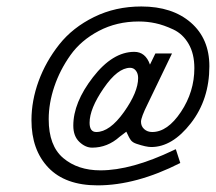

<svg xmlns="http://www.w3.org/2000/svg" viewBox="-20 -553 660 587"><path d="M517.6 -96.7 531.2 -54.7Q396.5 13.7 278.3 13.7Q179.7 13.7 127.9 -40.5Q76.2 -94.7 76.2 -185.5Q76.2 -245.1 98.1 -305.2Q120.1 -365.2 161.1 -417Q202.1 -468.8 267.6 -501Q333 -533.2 412.1 -533.2Q506.8 -533.2 563.5 -483.9Q620.1 -434.6 620.1 -350.6Q620.1 -249 563.5 -176.3Q506.8 -103.5 442.4 -103.5Q426.8 -103.5 397.5 -113.3Q385.7 -117.2 380.4 -124Q375 -130.9 366.2 -150.4L345.7 -134.8Q308.6 -101.6 261.7 -101.6Q241.2 -101.6 222.7 -119.1Q204.1 -136.7 204.1 -168.9Q204.1 -239.3 264.2 -316.9Q324.2 -394.5 390.6 -394.5Q424.8 -394.5 438.5 -355.5L455.1 -389.6H505.9L431.6 -235.4Q411.1 -194.3 411.1 -180.7Q411.1 -167 420.9 -158.2Q430.7 -149.4 445.3 -149.4Q492.2 -149.4 533.2 -210.9Q574.2 -272.5 574.2 -344.7Q574.2 -388.7 556.6 -418.9Q539.1 -449.2 509.8 -462.9Q480.5 -476.6 455.6 -481.9Q430.7 -487.3 404.3 -487.3Q336.9 -487.3 282.2 -458.5Q227.5 -429.7 195.3 -384.3Q163.1 -338.9 146 -288.1Q128.9 -237.3 128.9 -188.5Q128.9 -107.4 173.3 -69.8Q217.8 -32.2 287.1 -32.2Q381.8 -32.2 510.7 -93.8Q511.7 -93.8 514.6 -95.7ZM274.4 -149.4Q315.4 -149.4 358.9 -210.4Q402.3 -271.5 402.3 -314.5Q402.3 -328.1 395.5 -336.9Q388.7 -345.7 377.9 -345.7Q339.8 -345.7 296.9 -283.2Q253.9 -220.7 253.9 -177.7Q253.9 -149.4 274.4 -149.4Z"/></svg>

Font: Thabit-Oblique
Style: Oblique
Weight: 500
Designer: Regenerated by Nadim Shaikli
Foundry: MAK Alagha
Version: 0.01